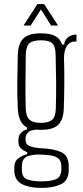

<svg xmlns="http://www.w3.org/2000/svg" viewBox="-20 -769 404 939"><path d="M182 150Q125 150 88.5 132Q52 114 50 68V50Q50 19 71.5 4Q93 -11 113 -15V-25Q70 -41 70 -74V-86Q70 -106 83 -119.5Q96 -133 112 -136V-146Q90 -157 79.5 -180Q69 -203 67 -238Q64 -303 64.5 -365Q65 -427 67 -501Q69 -557 95 -581.5Q121 -606 180 -606Q225 -606 249.5 -593Q274 -580 284 -551H294Q295 -573 312.5 -586.5Q330 -600 354 -600V-566H346Q322 -566 307.5 -545Q293 -524 293 -483Q295 -422 294.5 -359.5Q294 -297 292 -238Q290 -183 264.5 -158.5Q239 -134 180 -134Q174 -134 169 -134.5Q164 -135 159 -135Q131 -134 118 -122Q105 -110 105 -91V-84Q105 -63 125 -54.5Q145 -46 183 -44Q246 -41 281 -24Q316 -7 316 43V62Q316 114 278 132Q240 150 182 150ZM180 -168Q215 -168 233.5 -182Q252 -196 253 -239Q255 -303 254.5 -365.5Q254 -428 252 -504Q251 -543 235.5 -557.5Q220 -572 180 -572Q140 -572 123.5 -557Q107 -542 106 -501Q105 -427 104.5 -364.5Q104 -302 106 -237Q108 -196 126 -182Q144 -168 180 -168ZM182 118Q225 118 252 108Q279 98 280 61V43Q279 17 265.5 6Q252 -5 230 -8.5Q208 -12 181 -13Q142 -15 114.5 -4.5Q87 6 87 44V62Q87 99 113.5 108.5Q140 118 182 118ZM95 -644 163 -749H196L264 -644H230L180 -723L130 -644Z"/></svg>

Font: Big Shoulders Text Thin
Style: Regular
Weight: 100
Designer: Patric King
Foundry: XO Type Co
Version: Version 1.000; ttfautohint (v1.8.2)